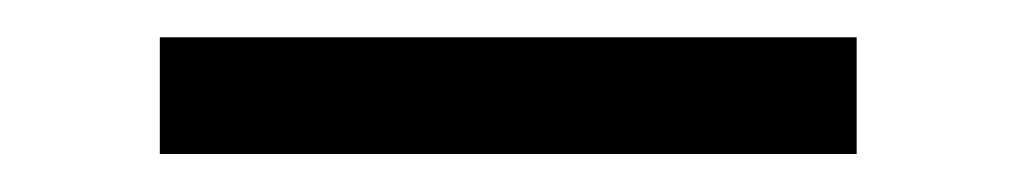

<svg xmlns="http://www.w3.org/2000/svg" viewBox="-20 -762 540 102"><path d="M64.9 -742.2H435.1V-680.2H64.9Z"/></svg>

Font: BIZ UDGothic
Style: Bold
Weight: 700
Monospace: yes
Designer: TypeBank Co., Ltd.
Foundry: Morisawa Inc.
Version: Version 1.05